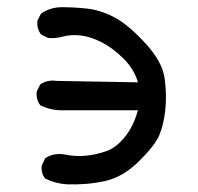

<svg xmlns="http://www.w3.org/2000/svg" viewBox="-20 -503 540 524"><path d="M162.1 0Q130.9 -2 103.5 -15.6Q91.8 -29.3 93.8 -50.8L103.5 -71.3Q127 -86.9 158.2 -81.1Q185.5 -75.2 214.8 -78.1Q244.1 -81.1 271 -90.8Q297.9 -100.6 321.3 -129.9Q344.7 -159.2 356.4 -202.1H158.2Q121.1 -200.2 89.8 -215.8Q78.1 -231.4 80.1 -252.9L89.8 -272.5Q109.4 -286.1 134.8 -282.2L356.4 -278.3Q346.7 -313.5 317.4 -342.8Q288.1 -372.1 257.3 -387.7Q226.6 -403.3 200.2 -406.2Q173.8 -409.2 152.3 -403.3Q130.9 -397.5 111.3 -399.4L91.8 -409.2Q80.1 -424.8 82 -446.3L91.8 -465.8Q117.2 -483.4 149.4 -483.4Q181.6 -483.4 217.8 -479.5Q253.9 -475.6 291.5 -456.1Q329.1 -436.5 376 -385.7Q422.9 -335 429.2 -289.6Q435.5 -244.1 431.2 -203.6Q426.8 -163.1 415 -134.8Q403.3 -106.4 359.4 -63Q315.4 -19.5 266.1 -8.8Q216.8 2 162.1 0Z"/></svg>

Font: JasonHandwriting2
Style: Regular
Weight: 400
Version: Version 1.05.10